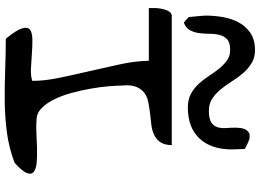

<svg xmlns="http://www.w3.org/2000/svg" viewBox="-160 -936 1074 793"><g transform="rotate(90 376.5 -539.0)"><path d="M313.5 -135.7Q313.5 -187.5 300.8 -248Q288.1 -308.6 273.4 -372.1Q258.8 -435.5 245.1 -498.5Q231.4 -561.5 230.5 -617.2H12.7Q12.7 -625 12.7 -639.6Q12.7 -654.3 15.6 -669.4Q18.6 -684.6 24.4 -696.8Q30.3 -709 42 -711.9H579.1Q578.1 -680.7 566.4 -664.1Q554.7 -647.5 535.6 -638.7Q516.6 -629.9 493.2 -627.4Q469.7 -625 446.3 -622.1Q422.9 -619.1 400.4 -614.7Q377.9 -610.4 361.8 -597.7Q345.7 -585 337.4 -563Q329.1 -541 333 -503.9Q333 -483.4 335.9 -449.7Q338.9 -416 345.7 -377Q352.5 -337.9 363.3 -298.3Q374 -258.8 390.1 -226.1Q406.2 -193.4 427.2 -173.3Q448.2 -153.3 476.6 -153.3Q496.1 -151.4 526.9 -152.8Q557.6 -154.3 588.9 -155.3Q620.1 -156.2 647.9 -154.3Q675.8 -152.3 688.5 -142.6Q701.2 -132.8 694.3 -113.8Q687.5 -94.7 651.4 -62.5Q588.9 -39.1 524.9 -30.8Q460.9 -22.5 396.5 -22Q332 -21.5 267.6 -23.9Q203.1 -26.4 139.6 -26.4Q103.5 -70.3 96.7 -93.8Q89.8 -117.2 102.1 -126.5Q114.3 -135.7 141.1 -136.2Q168 -136.7 199.2 -134.3Q230.5 -131.8 261.7 -130.4Q293 -128.9 313.5 -135.7ZM43.9 -853.5Q43.9 -885.7 49.8 -921.4Q55.7 -957 71.3 -986.8Q86.9 -1016.6 114.7 -1036.1Q142.6 -1055.7 186.5 -1055.7Q217.8 -1055.7 240.7 -1041.5Q263.7 -1027.3 281.7 -1006.3Q299.8 -985.4 315.4 -960.4Q331.1 -935.5 348.6 -914.1Q366.2 -892.6 387.2 -878.9Q408.2 -865.2 436.5 -865.2Q469.7 -865.2 484.9 -875Q500 -884.8 504.9 -900.9Q509.8 -917 508.3 -936.5Q506.8 -956.1 506.8 -975.1Q506.8 -994.1 511.2 -1009.3Q515.6 -1024.4 532.2 -1033.2H551.8Q554.7 -1032.2 561 -1029.8Q567.4 -1027.3 573.7 -1024.4Q580.1 -1021.5 586.4 -1018.1Q592.8 -1014.6 594.7 -1013.7Q594.7 -1009.8 595.2 -1002.4Q595.7 -995.1 595.7 -986.8Q595.7 -978.5 596.2 -970.7Q596.7 -962.9 596.7 -960.9Q596.7 -875 551.8 -826.7Q506.8 -778.3 422.9 -778.3Q390.6 -778.3 367.2 -791Q343.8 -803.7 325.7 -823.2Q307.6 -842.8 293 -865.7Q278.3 -888.7 262.7 -907.7Q247.1 -926.8 229 -939.9Q210.9 -953.1 186.5 -953.1Q155.3 -953.1 142.1 -940.9Q128.9 -928.7 124 -910.2Q119.1 -891.6 119.1 -869.1Q119.1 -846.7 116.2 -825.2Q113.3 -803.7 104 -786.6Q94.7 -769.5 72.3 -761.7L49.8 -782.2Q49.8 -785.2 48.8 -794.4Q47.9 -803.7 46.9 -813.5L44.9 -835.9Q43.9 -847.7 43.9 -853.5Z"/></g></svg>

Font: Gloria Hallelujah
Style: Regular
Weight: 400
Designer: Kimberly Geswein
Foundry: Kimberly Geswein
Version: Version 1.004 2010